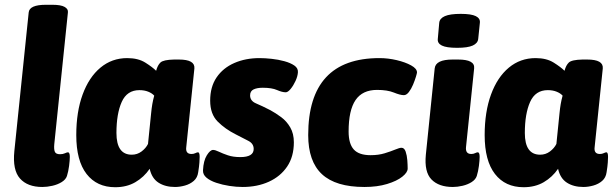

<svg xmlns="http://www.w3.org/2000/svg" viewBox="-20 -774 2575 803"><path d="M157 8Q95 8 63.5 -27.5Q32 -63 40 -142L100 -722Q103 -754 172 -754H199Q235 -754 250.5 -745Q266 -736 264 -722L207 -171Q205 -149 209.5 -139Q214 -129 231 -129Q243 -129 251.5 -133Q260 -137 264 -137Q272 -137 272 -118Q272 -104 269 -80.5Q266 -57 260 -38Q255 -23 238 -12.5Q221 -2 199 3Q177 8 157 8Z M462 9Q385 9 342 -46.5Q299 -102 299 -209Q299 -306 325.5 -378.5Q352 -451 400 -491Q448 -531 512 -531Q558 -531 588 -512Q618 -493 633 -478Q639 -501 651 -512.5Q663 -524 708 -525H728Q796 -525 793 -488L759 -159Q755 -130 781 -130Q790 -130 797 -133.5Q804 -137 808 -137Q815 -137 815 -118Q815 -110 814 -94.5Q813 -79 809 -54Q806 -31 790.5 -17.5Q775 -4 753.5 2Q732 8 712 8Q671 8 643 -10Q615 -28 606 -68Q582 -33 546 -12Q510 9 462 9ZM531 -127Q554 -127 572 -140.5Q590 -154 599 -172L612 -300Q614 -321 617 -338.5Q620 -356 625 -374Q616 -384 600 -390.5Q584 -397 563 -397Q511 -397 489 -347.5Q467 -298 467 -218Q467 -127 531 -127Z M995 8Q968 8 939 3.5Q910 -1 884.5 -9.5Q859 -18 843.5 -31Q828 -44 829 -62Q831 -102 845 -124.5Q859 -147 871 -147Q880 -147 895.5 -139.5Q911 -132 933 -124.5Q955 -117 985 -117Q1041 -117 1041 -151Q1041 -174 1017.5 -185.5Q994 -197 966 -212Q922 -234 890.5 -265.5Q859 -297 859 -353Q859 -411 886 -450.5Q913 -490 960 -510.5Q1007 -531 1065 -531Q1088 -531 1116 -528Q1144 -525 1169.5 -518Q1195 -511 1211 -500Q1227 -489 1226 -472Q1225 -455 1216 -435.5Q1207 -416 1195.5 -402Q1184 -388 1175 -388Q1160 -388 1138.5 -397.5Q1117 -407 1079 -407Q1055 -407 1040.5 -400Q1026 -393 1026 -375Q1026 -352 1051 -341.5Q1076 -331 1111 -313Q1133 -301 1156 -284Q1179 -267 1194 -241Q1209 -215 1209 -179Q1209 -119 1181 -77.5Q1153 -36 1104.5 -14Q1056 8 995 8Z M1504 8Q1384 8 1326.5 -45.5Q1269 -99 1269 -209Q1269 -531 1567 -531Q1603 -531 1639 -522.5Q1675 -514 1699.5 -500.5Q1724 -487 1724 -471Q1724 -468 1719.5 -453Q1715 -438 1707.5 -420Q1700 -402 1690 -389Q1680 -376 1669 -376Q1654 -376 1627 -387Q1600 -398 1557 -398Q1496 -398 1467 -355.5Q1438 -313 1438 -224Q1438 -173 1459.5 -149Q1481 -125 1530 -125Q1563 -125 1589 -133Q1615 -141 1633 -148.5Q1651 -156 1659 -156Q1671 -156 1676.5 -140Q1682 -124 1683.5 -104Q1685 -84 1685 -69Q1685 -53 1662.5 -35Q1640 -17 1599 -4.5Q1558 8 1504 8Z M1874 8Q1815 8 1784.5 -23.5Q1754 -55 1761 -127L1798 -488Q1802 -525 1873 -525H1896Q1967 -525 1963 -488L1929 -159Q1926 -130 1951 -130Q1960 -130 1967 -133.5Q1974 -137 1978 -137Q1986 -137 1986 -118Q1986 -104 1983 -80.5Q1980 -57 1974 -38Q1969 -23 1952.5 -12.5Q1936 -2 1914.5 3Q1893 8 1874 8ZM1892 -574Q1847 -574 1828 -583.5Q1809 -593 1811 -611L1817 -679Q1819 -697 1840.5 -706.5Q1862 -716 1907 -716Q1951 -716 1970 -706.5Q1989 -697 1987 -679L1980 -611Q1978 -593 1957 -583.5Q1936 -574 1892 -574Z M2170 9Q2093 9 2050 -46.5Q2007 -102 2007 -209Q2007 -306 2033.5 -378.5Q2060 -451 2108 -491Q2156 -531 2220 -531Q2266 -531 2296 -512Q2326 -493 2341 -478Q2347 -501 2359 -512.5Q2371 -524 2416 -525H2436Q2504 -525 2501 -488L2467 -159Q2463 -130 2489 -130Q2498 -130 2505 -133.5Q2512 -137 2516 -137Q2523 -137 2523 -118Q2523 -110 2522 -94.5Q2521 -79 2517 -54Q2514 -31 2498.5 -17.5Q2483 -4 2461.5 2Q2440 8 2420 8Q2379 8 2351 -10Q2323 -28 2314 -68Q2290 -33 2254 -12Q2218 9 2170 9ZM2239 -127Q2262 -127 2280 -140.5Q2298 -154 2307 -172L2320 -300Q2322 -321 2325 -338.5Q2328 -356 2333 -374Q2324 -384 2308 -390.5Q2292 -397 2271 -397Q2219 -397 2197 -347.5Q2175 -298 2175 -218Q2175 -127 2239 -127Z"/></svg>

Font: Asap ExtraBold
Style: Italic
Weight: 800
Italic angle: -6°
Designer: Pablo Cosgaya
Foundry: Omnibus-Type
Version: Version 3.001; ttfautohint (v1.8.4.7-5d5b)